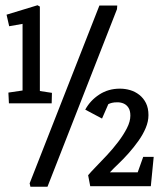

<svg xmlns="http://www.w3.org/2000/svg" viewBox="-20 -712 609 732"><path d="M14 -318 12 -359 66 -367V-621L15 -612L5 -656L123 -692L132 -687V-365L178 -358L177 -318ZM324 -2 316 -44Q326 -56 345 -75.5Q364 -95 387 -119.5Q410 -144 430.5 -171Q451 -198 464 -223.5Q477 -249 477 -271Q477 -290 470 -301Q463 -312 452 -317Q441 -322 428 -322Q415 -322 407 -320Q399 -318 393 -315L369 -260L305 -294Q324 -329 358.5 -351.5Q393 -374 437 -374Q457 -374 476 -368.5Q495 -363 511 -350.5Q527 -338 536.5 -319Q546 -300 546 -273Q546 -249 535.5 -224Q525 -199 507.5 -174.5Q490 -150 470.5 -128Q451 -106 431.5 -87.5Q412 -69 399 -55H505L526 -114H566L555 -2ZM96 0 93 -13 359 -691H427L426 -677L161 0Z"/></svg>

Font: Kreon Light SemiBold
Style: Regular
Weight: 600
Version: Version 2.002